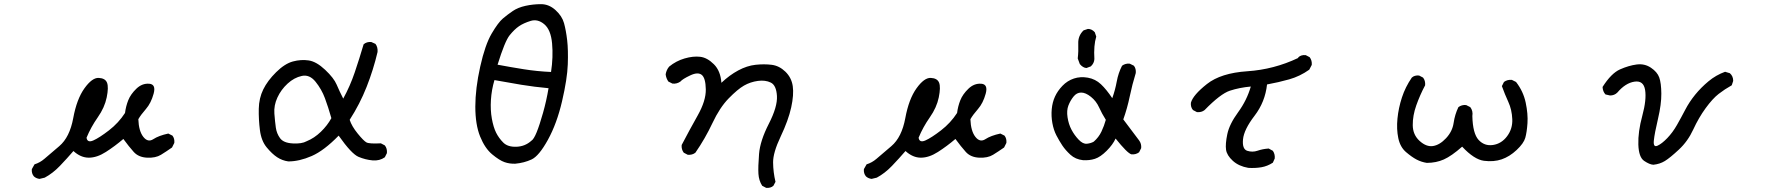

<svg xmlns="http://www.w3.org/2000/svg" viewBox="-20 -772 8540 923"><path d="M170 88Q154 86 143 76Q131 62 133 41L146 18Q172 10 193.5 -8.5Q215 -27 265 -69.5Q315 -112 332 -204Q349 -296 386 -347.5Q423 -399 454.5 -397.5Q486 -396 494.5 -374.5Q503 -353 493 -304Q483 -255 450 -208Q417 -161 396 -110Q400 -84 429 -97Q458 -110 504 -145.5Q550 -181 581 -229Q585 -261 596.5 -290Q608 -319 635.5 -345.5Q663 -372 697 -369.5Q731 -367 718.5 -321.5Q706 -276 681.5 -248Q657 -220 645 -199Q647 -142 669 -114Q691 -86 717 -103Q743 -120 789 -130L809 -120Q820 -106 818 -85L807 -63Q780 -44 754 -28Q728 -12 687 -14Q646 -16 623 -41.5Q600 -67 573 -104Q532 -69 489 -41.5Q446 -14 407 -14Q368 -14 333 -46Q302 -10 268 25.5Q234 61 195 82Z M1366 4Q1337 0 1312.5 -16Q1288 -32 1262 -63.5Q1236 -95 1229.5 -146.5Q1223 -198 1224 -249Q1225 -300 1245.5 -342Q1266 -384 1307.5 -425Q1349 -466 1388 -476.5Q1427 -487 1464 -481.5Q1501 -476 1543 -436.5Q1585 -397 1598.5 -365Q1612 -333 1630 -298Q1663 -358 1685.5 -424.5Q1708 -491 1728 -559Q1743 -572 1765 -570L1785 -561Q1797 -545 1795 -522Q1775 -437 1742.5 -354.5Q1710 -272 1661 -196Q1671 -165 1699.5 -130Q1728 -95 1741.5 -87.5Q1755 -80 1811 -83L1830 -73Q1842 -58 1840 -36L1830 -16Q1805 2 1771 -1Q1737 -4 1703.5 -18Q1670 -32 1608 -120Q1538 -48 1478.5 -22Q1419 4 1366 4ZM1454 -93Q1491 -108 1522.5 -138.5Q1554 -169 1573 -204Q1558 -257 1542 -300Q1526 -343 1497 -379Q1468 -415 1431 -407Q1394 -399 1362.5 -370Q1331 -341 1313.5 -303Q1296 -265 1299 -226Q1302 -187 1306 -158.5Q1310 -130 1326.5 -107.5Q1343 -85 1387 -82.5Q1431 -80 1454 -93Z M2457 15Q2430 16 2405.5 7.5Q2381 -1 2346 -30Q2311 -59 2288 -116Q2265 -173 2265 -259.5Q2265 -346 2288.5 -451.5Q2312 -557 2343.5 -610.5Q2375 -664 2397.5 -683Q2420 -702 2445 -719Q2470 -736 2506.5 -744Q2543 -752 2581 -752Q2619 -752 2650.5 -723.5Q2682 -695 2691.5 -660.5Q2701 -626 2706.5 -579Q2712 -532 2709.5 -462.5Q2707 -393 2682 -285.5Q2657 -178 2614 -100Q2571 -22 2535.5 -5.5Q2500 11 2457 15ZM2534 -95Q2546 -102 2560 -136.5Q2574 -171 2590.5 -229.5Q2607 -288 2617 -348Q2550 -354 2486 -364.5Q2422 -375 2357 -387Q2343 -340 2340 -291.5Q2337 -243 2344.5 -201.5Q2352 -160 2365 -134Q2378 -108 2399.5 -86.5Q2421 -65 2462.5 -66.5Q2504 -68 2534 -95ZM2629 -426Q2640 -498 2634 -563.5Q2628 -629 2596.5 -655.5Q2565 -682 2531 -671.5Q2497 -661 2475 -646Q2453 -631 2430 -602.5Q2407 -574 2372 -461Q2436 -449 2499 -439Q2562 -429 2629 -426Z M3663 131 3644 121Q3628 96 3626 63.5Q3624 31 3629 -32Q3634 -95 3676 -177Q3718 -259 3715 -310.5Q3712 -362 3685.5 -375Q3659 -388 3623 -383Q3587 -378 3556.5 -360.5Q3526 -343 3483 -299Q3440 -255 3405 -180.5Q3370 -106 3323 -38Q3308 -26 3286 -28L3267 -38Q3255 -54 3257 -75Q3294 -146 3334 -217Q3374 -288 3373 -342.5Q3372 -397 3353.5 -412Q3335 -427 3298 -409.5Q3261 -392 3251 -380Q3234 -368 3213 -370L3193 -380Q3182 -396 3180 -415Q3184 -437 3197 -452Q3230 -479 3271 -491Q3312 -503 3346 -499Q3380 -495 3412 -463Q3444 -431 3448 -374Q3487 -411 3529 -433.5Q3571 -456 3612 -460.5Q3653 -465 3689.5 -460.5Q3726 -456 3755.5 -427.5Q3785 -399 3791 -358Q3797 -317 3783.5 -255.5Q3770 -194 3733 -116Q3696 -38 3696.5 9Q3697 56 3708 102L3698 121Q3685 133 3663 131Z M4170 88Q4154 86 4143 76Q4131 62 4133 41L4146 18Q4172 10 4193.5 -8.5Q4215 -27 4265 -69.5Q4315 -112 4332 -204Q4349 -296 4386 -347.5Q4423 -399 4454.5 -397.5Q4486 -396 4494.5 -374.5Q4503 -353 4493 -304Q4483 -255 4450 -208Q4417 -161 4396 -110Q4400 -84 4429 -97Q4458 -110 4504 -145.5Q4550 -181 4581 -229Q4585 -261 4596.5 -290Q4608 -319 4635.5 -345.5Q4663 -372 4697 -369.5Q4731 -367 4718.5 -321.5Q4706 -276 4681.5 -248Q4657 -220 4645 -199Q4647 -142 4669 -114Q4691 -86 4717 -103Q4743 -120 4789 -130L4809 -120Q4820 -106 4818 -85L4807 -63Q4780 -44 4754 -28Q4728 -12 4687 -14Q4646 -16 4623 -41.5Q4600 -67 4573 -104Q4532 -69 4489 -41.5Q4446 -14 4407 -14Q4368 -14 4333 -46Q4302 -10 4268 25.5Q4234 61 4195 82Z M5186 -2Q5150 -6 5126 -28Q5102 -50 5087 -72.5Q5072 -95 5058.5 -121Q5045 -147 5039 -180.5Q5033 -214 5036 -247Q5039 -280 5051.5 -307.5Q5064 -335 5087.5 -359.5Q5111 -384 5142.5 -394.5Q5174 -405 5210 -398.5Q5246 -392 5272.5 -367Q5299 -342 5327 -300Q5341 -339 5348.5 -380Q5356 -421 5374 -456Q5390 -468 5411 -466L5431 -456Q5442 -442 5440 -421Q5423 -366 5411 -308.5Q5399 -251 5380 -198L5456 -97Q5468 -81 5466 -60L5456 -40Q5440 -28 5419 -30Q5399 -36 5343 -106Q5330 -77 5300 -47Q5270 -17 5243.5 -8.5Q5217 0 5186 -2ZM5238 -91Q5262 -112 5275 -139.5Q5288 -167 5296 -196Q5277 -226 5263.5 -256Q5250 -286 5224.5 -306.5Q5199 -327 5177.5 -327Q5156 -327 5140.5 -307.5Q5125 -288 5116 -264.5Q5107 -241 5112 -208Q5117 -175 5131 -148.5Q5145 -122 5165.5 -100.5Q5186 -79 5205 -81Q5224 -83 5238 -91ZM5224 -453 5203 -445Q5186 -446 5171 -464L5161 -491Q5165 -525 5163.5 -562.5Q5162 -600 5189 -626L5210 -633Q5229 -633 5243 -617L5250 -596Q5237 -554 5241 -488Q5240 -468 5224 -453Z M5981 35Q5935 27 5906.5 1Q5878 -25 5874 -52Q5870 -79 5880 -127Q5890 -175 5932 -232.5Q5974 -290 5993 -356Q5938 -351 5892.5 -336Q5847 -321 5771 -243Q5756 -231 5734 -233L5715 -243Q5703 -257 5705 -278Q5715 -315 5782 -368Q5849 -421 5976.5 -429.5Q6104 -438 6220 -493L6222 -497Q6235 -509 6257 -507L6276 -497Q6288 -481 6286 -460L6274 -437Q6229 -405 6177.5 -390.5Q6126 -376 6071 -366Q6062 -282 6011 -215.5Q5960 -149 5955.5 -102Q5951 -55 5976 -47Q6001 -39 6025.5 -47.5Q6050 -56 6079 -58L6099 -47Q6110 -31 6108 -10L6099 10Q6073 27 6044 32Q6015 37 5981 35Z M6839 11Q6813 7 6790 -5Q6767 -17 6739 -41Q6711 -65 6702 -108Q6693 -151 6698 -202Q6703 -253 6719.5 -303.5Q6736 -354 6767 -399Q6780 -411 6802 -409L6821 -399Q6833 -384 6831 -362Q6806 -315 6788.5 -265.5Q6771 -216 6771.5 -170Q6772 -124 6804.5 -94.5Q6837 -65 6869 -70Q6901 -75 6931.5 -107.5Q6962 -140 6968 -181Q6974 -222 6991 -257Q7007 -269 7028 -267L7048 -257Q7062 -239 7058 -214Q7060 -130 7088 -99.5Q7116 -69 7157 -75Q7198 -81 7225 -117Q7252 -153 7250 -199Q7248 -245 7231 -282Q7214 -319 7200 -358L7210 -378Q7226 -390 7248 -388L7268 -378Q7303 -333 7314.5 -278.5Q7326 -224 7323 -180Q7320 -136 7312.5 -109.5Q7305 -83 7271 -51Q7237 -19 7199 -6Q7161 7 7114 1Q7067 -5 7009 -67Q6958 -22 6921 -5.5Q6884 11 6839 11Z M7928 20Q7910 19 7884 1.5Q7858 -16 7856 -77Q7854 -138 7875 -215.5Q7896 -293 7888.5 -339.5Q7881 -386 7837.5 -379.5Q7794 -373 7755 -327Q7741 -313 7720 -313L7698 -318Q7685 -332 7684 -354Q7726 -420 7768 -438.5Q7810 -457 7848 -462Q7886 -467 7916.5 -446.5Q7947 -426 7956.5 -399.5Q7966 -373 7966.5 -322Q7967 -271 7950.5 -201Q7934 -131 7930.5 -96.5Q7927 -62 7948 -71.5Q7969 -81 7995 -108Q8021 -135 8041.5 -171Q8062 -207 8081.5 -244.5Q8101 -282 8129 -316.5Q8157 -351 8193 -381Q8229 -411 8273 -427L8296 -420Q8312 -406 8312 -383L8305 -362Q8271 -343 8242 -320.5Q8213 -298 8179.5 -252Q8146 -206 8120 -149.5Q8094 -93 8051 -53Q8008 -13 7983.5 2Q7959 17 7928 20Z"/></svg>

Font: Kosefont JP
Style: Regular
Weight: 400
Designer: Nozomi Seto 瀬戸のぞみ
Version: Version 3.00;June 19, 2020